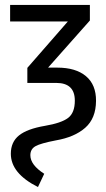

<svg xmlns="http://www.w3.org/2000/svg" viewBox="-20 -546 430 778"><path d="M133.8 211.9Q23.9 156.7 23.9 77.1Q23.9 29.3 57.1 2.7Q90.3 -23.9 162.1 -36.1Q228.5 -47.4 255.9 -68.1Q283.2 -88.9 283.2 -138.2Q283.2 -210 208 -210H90.8V-271L254.9 -459H21V-525.9H344.2V-462.9L174.8 -272H211.9Q287.1 -272 328.4 -237.3Q369.6 -202.6 369.1 -137.2Q368.7 -66.4 325.4 -28.3Q282.2 9.8 206.1 22.9Q144.5 34.7 123.8 46.4Q103 58.1 103 83Q103 122.1 159.2 158.2Z"/></svg>

Font: Fira Sans Compressed Book
Style: Regular
Weight: 350
Width: 1
Designer: Carrois Corporate & Edenspiekermann AG
Foundry: Carrois Corporate GbR & Edenspiekermann AG
Version: Version 4.203;PS 004.203;hotconv 1.0.88;makeotf.lib2.5.64775